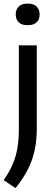

<svg xmlns="http://www.w3.org/2000/svg" viewBox="-37 -790 286 1044"><path d="M47.5 233 -17 189.5Q13 146.5 31 105.2Q49 64 57.2 18Q65.5 -28 65.5 -85.5V-543.5H163V-91.5Q163 -26 151.2 28Q139.5 82 114.2 131.5Q89 181 47.5 233ZM113.5 -653Q81.5 -653 65 -668.5Q48.5 -684 48.5 -711.5Q48.5 -738.5 65 -754.5Q81.5 -770.5 113.5 -770.5Q145.5 -770.5 162 -754.5Q178.5 -738.5 178.5 -711.5Q178.5 -684 162 -668.5Q145.5 -653 113.5 -653Z"/></svg>

Font: Encode Sans Semi Condensed Medium
Style: Regular
Weight: 500
Width: 4
Designer: Multiple Designers
Foundry: Impallari Type
Version: Version 3.000; ttfautohint (v1.8.3) -l 8 -r 50 -G 200 -x 14 